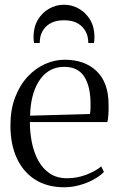

<svg xmlns="http://www.w3.org/2000/svg" viewBox="-20 -779 500 810"><path d="M250.5 11Q179.5 11 128.8 -21Q78 -53 51 -111.5Q24 -170 24 -249.5Q24 -316 43.5 -367.5Q63 -419 96 -454.8Q129 -490.5 169.8 -508.8Q210.5 -527 252.5 -527Q337 -527 387 -479.5Q437 -432 438 -341Q438.5 -312 437.2 -294.8Q436 -277.5 433 -264H106Q106 -220 114.5 -177.8Q123 -135.5 141.5 -101.5Q160 -67.5 190 -47.2Q220 -27 263 -27Q306 -27 345.5 -42.5Q385 -58 407 -77L418.5 -53.5Q400.5 -35.5 373.8 -21Q347 -6.5 315.2 2.2Q283.5 11 250.5 11ZM107 -291 359.5 -298Q361.5 -309 361.8 -320Q362 -331 362 -341Q362 -414 335.5 -455.5Q309 -497 250.5 -497Q214 -497 187 -480Q160 -463 142.5 -434Q125 -405 116.2 -368Q107.5 -331 107 -291ZM250 -759Q284 -759 313.2 -742.2Q342.5 -725.5 360.5 -695Q378.5 -664.5 378.5 -623.5Q378.5 -616.5 378 -610.8Q377.5 -605 376.5 -597.5H352.5Q352.5 -602 352.2 -607Q352 -612 351 -617Q348 -637 336.2 -654.5Q324.5 -672 303.2 -682.8Q282 -693.5 250 -693.5Q218.5 -693.5 197 -682.8Q175.5 -672 163.8 -654.5Q152 -637 149 -617Q148.5 -612 148 -607Q147.5 -602 147.5 -597.5H123.5Q122.5 -605 122 -610.8Q121.5 -616.5 121.5 -623.5Q121.5 -664.5 139.5 -695Q157.5 -725.5 186.8 -742.2Q216 -759 250 -759Z"/></svg>

Font: Merriweather 120pt Light
Style: Regular
Weight: 300
Version: Version 2.100